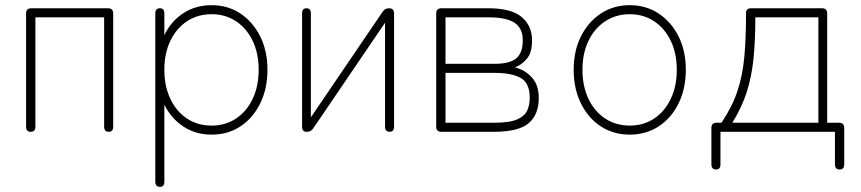

<svg xmlns="http://www.w3.org/2000/svg" viewBox="-20 -510 3332 743"><path d="M99 0Q81 0 81 -20V-458Q81 -478 101 -478H398Q418 -478 418 -458V-20Q418 0 401 0Q383 0 383 -20V-443H117V-20Q117 0 99 0Z M599 213Q581 213 581 193V-458Q581 -478 599 -478Q616 -478 616 -458V-374Q642 -428 689.5 -459Q737 -490 799 -490Q862 -490 910.5 -457.5Q959 -425 987 -369Q1015 -313 1015 -240Q1015 -167 987 -110Q959 -53 910.5 -21Q862 11 799 11Q737 11 689.5 -20.5Q642 -52 616 -105V193Q616 213 599 213ZM799 -24Q852 -24 893 -51Q934 -78 957.5 -127Q981 -176 981 -240Q981 -304 957.5 -352.5Q934 -401 893 -428Q852 -455 799 -455Q745 -455 704 -428Q663 -401 639.5 -352.5Q616 -304 616 -240Q616 -176 639.5 -127Q663 -78 704 -51Q745 -24 799 -24Z M1166 0Q1149 0 1149 -20V-458Q1149 -478 1166 -478Q1183 -478 1183 -458V-56L1461 -465Q1470 -478 1485 -478Q1505 -478 1505 -458V-20Q1505 0 1488 0Q1470 0 1470 -20V-422L1192 -13Q1183 0 1168 0Z M1688 0Q1668 0 1668 -20V-458Q1668 -478 1688 -478H1870Q1959 -478 1999 -444Q2039 -410 2039 -354Q2039 -307 2019.5 -283.5Q2000 -260 1973 -249Q2011 -240 2038 -210.5Q2065 -181 2065 -131Q2065 -67 2026 -33.5Q1987 0 1892 0ZM1704 -35H1892Q1953 -35 1982.5 -48.5Q2012 -62 2021 -84Q2030 -106 2030 -131Q2030 -188 1995.5 -208Q1961 -228 1893 -228H1704ZM1704 -263H1893Q1952 -263 1977.5 -284Q2003 -305 2003 -354Q2003 -401 1971 -422Q1939 -443 1870 -443H1704Z M2417 11Q2354 11 2305 -21Q2256 -53 2228 -110Q2200 -167 2200 -240Q2200 -313 2228 -369Q2256 -425 2305 -457.5Q2354 -490 2417 -490Q2480 -490 2529 -457.5Q2578 -425 2606 -369Q2634 -313 2634 -240Q2634 -167 2606 -110Q2578 -53 2529 -21Q2480 11 2417 11ZM2417 -24Q2470 -24 2511 -51Q2552 -78 2575.5 -127Q2599 -176 2599 -240Q2599 -304 2575.5 -352.5Q2552 -401 2511 -428Q2470 -455 2417 -455Q2364 -455 2322.5 -428Q2281 -401 2257.5 -352.5Q2234 -304 2234 -240Q2234 -176 2257.5 -127Q2281 -78 2322.5 -51Q2364 -24 2417 -24Z M2751 146Q2733 146 2733 126V-15Q2733 -35 2753 -35H2772Q2813 -96 2833.5 -157Q2854 -218 2860.5 -291Q2867 -364 2867 -460Q2867 -478 2887 -478H3161Q3181 -478 3181 -458V-35H3227Q3247 -35 3247 -15V126Q3247 146 3229 146Q3211 146 3211 126V0H2768V126Q2768 146 2751 146ZM2814 -35H3147V-443H2903Q2903 -354 2896 -284Q2889 -214 2870 -154.5Q2851 -95 2814 -35Z"/></svg>

Font: Zen Maru Gothic Light
Style: Regular
Weight: 300
Designer: Yoshimichi Ohira
Foundry: Positype
Version: Version 1.001